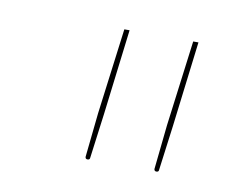

<svg xmlns="http://www.w3.org/2000/svg" viewBox="-40 -749 395 324"><g transform="rotate(10 157.0 -586.5)"><path d="M159 -700 141 -553 131 -477Q131 -473 127 -473Q123 -473 123 -477L131 -553L150 -700ZM277 -700 259 -553 249 -477Q249 -473 245 -473Q241 -473 241 -477L249 -553L268 -700Z"/></g></svg>

Font: Lato Hairline
Style: Italic
Weight: 250
Italic angle: -7°
Designer: Lukasz Dziedzic
Foundry: Lukasz Dziedzic
Version: Version 1.104; Western+Polish opensource